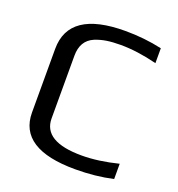

<svg xmlns="http://www.w3.org/2000/svg" viewBox="-123 -762 810 874"><g transform="rotate(20 282.0 -325.0)"><path d="M64 -166V-474Q64 -660 337 -660Q430 -660 515 -641V-569Q419 -593 339 -593Q300 -593 271 -588.5Q242 -584 215 -573Q157 -548 157 -475V-171Q157 -59 343 -59Q423 -59 519 -83V-9Q434 10 337 10Q64 10 64 -166Z"/></g></svg>

Font: Play
Style: Regular
Weight: 400
Designer: Jonas Hecksher (Cyrillic expansion: Cyreal)
Foundry: Jonas Hecksher, Playtype, e-types AS
Version: Version 2.101; ttfautohint (v1.5.65-e2d9)